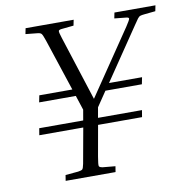

<svg xmlns="http://www.w3.org/2000/svg" viewBox="-77 -755 813 830"><g transform="rotate(-10 329.5 -340.0)"><path d="M368 -25 364 0H145L149 -25L205 -30Q219 -32 223.5 -35.5Q228 -39 232 -59L260 -214H67L72 -244H265L273 -290L252 -354H91L97 -384H242L167 -611Q158 -638 153 -643.5Q148 -649 133 -650L84 -655L89 -680H300L295 -655L246 -650Q230 -649 228.5 -643.5Q227 -638 236 -611L327 -328L519 -611Q537 -638 537 -643.5Q537 -649 523 -650L474 -655L479 -680H659L654 -655L605 -650Q594 -649 587.5 -647Q581 -645 575 -637Q569 -629 557 -611L403 -384H548L542 -354H382L338 -289L330 -244H523L518 -214H325L301 -79Q295 -44 297 -38Q299 -32 314 -30Z"/></g></svg>

Font: Inria Serif Light
Style: Italic
Weight: 300
Italic angle: -10°
Designer: Black Foundry Team
Foundry: Black Foundry
Version: Version 1.000; ttfautohint (v1.8.3)